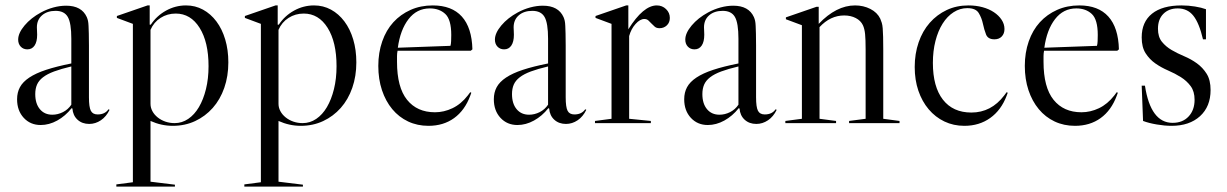

<svg xmlns="http://www.w3.org/2000/svg" viewBox="-20 -454 4526 708"><path d="M130 7Q92 7 67.5 -19.5Q43 -46 43 -88Q43 -113 53.5 -132.5Q64 -152 88 -168Q112 -184 150 -196.5Q188 -209 243 -220V-311Q243 -369 230 -391.5Q217 -414 185 -414Q154 -414 135 -397.5Q116 -381 116 -353Q116 -348 116.5 -340.5Q117 -333 117 -326Q117 -300 107.5 -286Q98 -272 81 -272Q66 -272 56.5 -282Q47 -292 47 -308Q47 -332 70.5 -360Q94 -388 131 -408Q153 -420 177 -426.5Q201 -433 224 -433Q281 -433 300 -391Q303 -384 304.5 -377Q306 -370 306.5 -358.5Q307 -347 307.5 -330Q308 -313 308 -286V-95Q308 -59 315 -45.5Q322 -32 340 -32Q367 -32 380 -51L384 -49Q372 -24 352 -10.5Q332 3 309 3Q283 3 266 -12.5Q249 -28 247 -54L244 -55Q221 -26 191 -9.5Q161 7 130 7ZM173 -31Q193 -31 212 -40.5Q231 -50 243 -68V-209Q205 -200 179.5 -190.5Q154 -181 138.5 -169Q123 -157 116.5 -142Q110 -127 110 -107Q110 -72 127 -51.5Q144 -31 173 -31Z M535 216 625 227V234H409V226L470 218V-366L411 -388V-395L524 -434H532V-363H536Q558 -396 592.5 -415Q627 -434 666 -434Q700 -434 728.5 -418.5Q757 -403 778 -375Q799 -347 810.5 -308.5Q822 -270 822 -224Q822 -173 807 -130Q792 -87 764.5 -56Q737 -25 699.5 -7.5Q662 10 617 10Q575 10 535 -8ZM624 0Q651 0 674 -15.5Q697 -31 713.5 -59Q730 -87 739.5 -125.5Q749 -164 749 -210Q749 -299 716 -351.5Q683 -404 628 -404Q597 -404 572 -388Q547 -372 535 -344V-71Q535 -57 542 -44Q549 -31 561.5 -21Q574 -11 590 -5.5Q606 0 624 0Z M1007 216 1097 227V234H881V226L942 218V-366L883 -388V-395L996 -434H1004V-363H1008Q1030 -396 1064.5 -415Q1099 -434 1138 -434Q1172 -434 1200.5 -418.5Q1229 -403 1250 -375Q1271 -347 1282.5 -308.5Q1294 -270 1294 -224Q1294 -173 1279 -130Q1264 -87 1236.5 -56Q1209 -25 1171.5 -7.5Q1134 10 1089 10Q1047 10 1007 -8ZM1096 0Q1123 0 1146 -15.5Q1169 -31 1185.5 -59Q1202 -87 1211.5 -125.5Q1221 -164 1221 -210Q1221 -299 1188 -351.5Q1155 -404 1100 -404Q1069 -404 1044 -388Q1019 -372 1007 -344V-71Q1007 -57 1014 -44Q1021 -31 1033.5 -21Q1046 -11 1062 -5.5Q1078 0 1096 0Z M1716 -267H1446Q1444 -257 1444 -247Q1444 -237 1444 -226Q1444 -132 1481 -86Q1518 -40 1584 -40Q1617 -40 1648.5 -55Q1680 -70 1705 -102L1714 -114L1718 -112L1714 -101Q1694 -47 1654.5 -18.5Q1615 10 1560 10Q1519 10 1485 -6Q1451 -22 1426.5 -51.5Q1402 -81 1388.5 -121.5Q1375 -162 1375 -211Q1375 -260 1389.5 -301.5Q1404 -343 1430.5 -372Q1457 -401 1494 -417.5Q1531 -434 1576 -434Q1646 -434 1683 -393Q1720 -352 1722 -272ZM1565 -423Q1517 -423 1486.5 -383.5Q1456 -344 1447 -278L1641 -285Q1643 -291 1643.5 -302.5Q1644 -314 1644 -325Q1644 -382 1622 -402.5Q1600 -423 1565 -423Z M1888 7Q1850 7 1825.5 -19.5Q1801 -46 1801 -88Q1801 -113 1811.5 -132.5Q1822 -152 1846 -168Q1870 -184 1908 -196.5Q1946 -209 2001 -220V-311Q2001 -369 1988 -391.5Q1975 -414 1943 -414Q1912 -414 1893 -397.5Q1874 -381 1874 -353Q1874 -348 1874.5 -340.5Q1875 -333 1875 -326Q1875 -300 1865.5 -286Q1856 -272 1839 -272Q1824 -272 1814.5 -282Q1805 -292 1805 -308Q1805 -332 1828.5 -360Q1852 -388 1889 -408Q1911 -420 1935 -426.5Q1959 -433 1982 -433Q2039 -433 2058 -391Q2061 -384 2062.5 -377Q2064 -370 2064.5 -358.5Q2065 -347 2065.5 -330Q2066 -313 2066 -286V-95Q2066 -59 2073 -45.5Q2080 -32 2098 -32Q2125 -32 2138 -51L2142 -49Q2130 -24 2110 -10.5Q2090 3 2067 3Q2041 3 2024 -12.5Q2007 -28 2005 -54L2002 -55Q1979 -26 1949 -9.5Q1919 7 1888 7ZM1931 -31Q1951 -31 1970 -40.5Q1989 -50 2001 -68V-209Q1963 -200 1937.5 -190.5Q1912 -181 1896.5 -169Q1881 -157 1874.5 -142Q1868 -127 1868 -107Q1868 -72 1885 -51.5Q1902 -31 1931 -31Z M2380 -8V0H2174V-8L2235 -16V-366L2176 -388V-395L2289 -434H2297V-346Q2352 -434 2402 -434Q2422 -434 2436 -420.5Q2450 -407 2450 -388Q2450 -371 2439 -360.5Q2428 -350 2412 -350Q2401 -350 2394.5 -355.5Q2388 -361 2382.5 -367Q2377 -373 2371 -378.5Q2365 -384 2356 -384Q2340 -384 2323.5 -365.5Q2307 -347 2300 -321V-16Z M2590 7Q2552 7 2527.5 -19.5Q2503 -46 2503 -88Q2503 -113 2513.5 -132.5Q2524 -152 2548 -168Q2572 -184 2610 -196.5Q2648 -209 2703 -220V-311Q2703 -369 2690 -391.5Q2677 -414 2645 -414Q2614 -414 2595 -397.5Q2576 -381 2576 -353Q2576 -348 2576.5 -340.5Q2577 -333 2577 -326Q2577 -300 2567.5 -286Q2558 -272 2541 -272Q2526 -272 2516.5 -282Q2507 -292 2507 -308Q2507 -332 2530.5 -360Q2554 -388 2591 -408Q2613 -420 2637 -426.5Q2661 -433 2684 -433Q2741 -433 2760 -391Q2763 -384 2764.5 -377Q2766 -370 2766.5 -358.5Q2767 -347 2767.5 -330Q2768 -313 2768 -286V-95Q2768 -59 2775 -45.5Q2782 -32 2800 -32Q2827 -32 2840 -51L2844 -49Q2832 -24 2812 -10.5Q2792 3 2769 3Q2743 3 2726 -12.5Q2709 -28 2707 -54L2704 -55Q2681 -26 2651 -9.5Q2621 7 2590 7ZM2633 -31Q2653 -31 2672 -40.5Q2691 -50 2703 -68V-209Q2665 -200 2639.5 -190.5Q2614 -181 2598.5 -169Q2583 -157 2576.5 -142Q2570 -127 2570 -107Q2570 -72 2587 -51.5Q2604 -31 2633 -31Z M3063 -8V0H2876V-8L2937 -16V-361L2878 -383V-390L2991 -429H2999V-366Q3064 -434 3133 -434Q3164 -434 3189.5 -421Q3215 -408 3226 -385Q3229 -378 3231.5 -370Q3234 -362 3235 -349.5Q3236 -337 3236.5 -318Q3237 -299 3237 -271V-16L3297 -8V0H3111V-8L3172 -16V-271Q3172 -309 3170 -328.5Q3168 -348 3162 -361Q3154 -378 3135.5 -387.5Q3117 -397 3093 -397Q3042 -397 3002 -354V-16Z M3551 -434Q3579 -434 3603 -427.5Q3627 -421 3645 -409Q3663 -397 3673.5 -381Q3684 -365 3684 -347Q3684 -330 3674 -319.5Q3664 -309 3647 -309Q3623 -309 3616 -327Q3609 -345 3604.5 -366.5Q3600 -388 3589 -406Q3578 -424 3547 -424Q3520 -424 3496.5 -409Q3473 -394 3456 -367Q3439 -340 3429.5 -303Q3420 -266 3420 -222Q3420 -134 3457 -86.5Q3494 -39 3562 -39Q3635 -39 3683 -102L3692 -114L3696 -112L3692 -101Q3672 -48 3631.5 -19Q3591 10 3536 10Q3496 10 3462.5 -6Q3429 -22 3404.5 -51Q3380 -80 3366.5 -119.5Q3353 -159 3353 -207Q3353 -256 3367.5 -298Q3382 -340 3408.5 -370Q3435 -400 3471 -417Q3507 -434 3551 -434Z M4100 -267H3830Q3828 -257 3828 -247Q3828 -237 3828 -226Q3828 -132 3865 -86Q3902 -40 3968 -40Q4001 -40 4032.5 -55Q4064 -70 4089 -102L4098 -114L4102 -112L4098 -101Q4078 -47 4038.5 -18.5Q3999 10 3944 10Q3903 10 3869 -6Q3835 -22 3810.5 -51.5Q3786 -81 3772.5 -121.5Q3759 -162 3759 -211Q3759 -260 3773.5 -301.5Q3788 -343 3814.5 -372Q3841 -401 3878 -417.5Q3915 -434 3960 -434Q4030 -434 4067 -393Q4104 -352 4106 -272ZM3949 -423Q3901 -423 3870.5 -383.5Q3840 -344 3831 -278L4025 -285Q4027 -291 4027.5 -302.5Q4028 -314 4028 -325Q4028 -382 4006 -402.5Q3984 -423 3949 -423Z M4337 -434Q4362 -434 4386.5 -430Q4411 -426 4427 -420V-309H4416Q4402 -369 4380.5 -396Q4359 -423 4323 -423Q4290 -423 4270 -403Q4250 -383 4250 -348Q4250 -318 4264.5 -300Q4279 -282 4300.5 -269.5Q4322 -257 4347 -246.5Q4372 -236 4393.5 -220.5Q4415 -205 4429.5 -182Q4444 -159 4444 -122Q4444 -61 4405 -25.5Q4366 10 4300 10Q4275 10 4245.5 5Q4216 0 4195 -8L4190 -138H4202Q4223 -1 4304 -1Q4341 -1 4363 -24.5Q4385 -48 4385 -86Q4385 -117 4370.5 -136.5Q4356 -156 4334.5 -169.5Q4313 -183 4287.5 -194Q4262 -205 4240.5 -220Q4219 -235 4204.5 -257.5Q4190 -280 4190 -316Q4190 -373 4228 -403.5Q4266 -434 4337 -434Z"/></svg>

Font: Libre Caslon Display
Style: Regular
Weight: 400
Designer: Pablo Impallari, Rodrigo Fuenzalida
Foundry: Pablo Impallari, Rodrigo Fuenzalida
Version: Version 1.002; ttfautohint (v1.5)